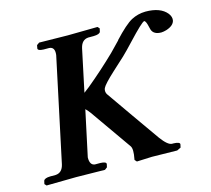

<svg xmlns="http://www.w3.org/2000/svg" viewBox="-97 -773 977 889"><g transform="rotate(-15 392.0 -328.0)"><path d="M238.8 -75.2Q237.8 -38.1 262.2 -35.2H288.6Q316.9 -34.2 315.9 -22.9L312.5 -7.8L300.8 1Q299.8 1 163.1 -1Q163.1 -1 21 1L12.7 -7.8L16.1 -22.9Q20.5 -34.7 48.3 -35.2H74.2Q106 -37.1 114.7 -75.2L220.2 -570.8Q225.1 -609.4 196.8 -610.8H170.9Q142.6 -611.8 143.6 -623L146.5 -638.2L158.7 -647Q159.7 -647 295.9 -645Q295.9 -645 438.5 -647L446.8 -638.2L443.4 -623Q439.5 -611.3 410.6 -610.8H384.8Q353 -608.9 344.2 -570.8L301.3 -368.2Q304.7 -371.1 312 -376.5Q322.8 -384.8 328.6 -389.2Q402.3 -450.2 468.3 -514.2Q485.8 -532.2 515.6 -563H514.6Q571.3 -624 603 -641.1Q634.8 -657.7 670.9 -658.2Q742.7 -658.2 773.4 -620.1Q786.6 -603 783.7 -585.9Q778.8 -562 742.7 -550.3Q729.5 -546.4 718.3 -545.9Q682.1 -545.9 672.9 -570.8Q671.9 -574.2 669.9 -582Q662.6 -616.2 654.3 -617.2Q642.6 -615.7 571.8 -540Q539.1 -504.9 517.1 -483.9Q511.2 -478 458.5 -430.2Q405.3 -381.3 397.9 -364.3Q396.5 -360.4 396 -357.9Q394 -345.2 400.4 -335Q429.7 -293 490.2 -206.5Q551.8 -119.6 580.6 -78.1Q611.8 -35.6 632.3 -35.2H639.6Q669.9 -34.2 668.9 -22.9L665.5 -7.8L647 1Q646 1 526.4 -1L453.6 2L444.8 -7.8L445.3 -11.2Q454.6 -58.1 444.3 -73.2L306.2 -270Q294.9 -285.6 285.6 -293.9Z"/></g></svg>

Font: Linux Libertine Slanted O
Style: Bold Slanted
Weight: 700
Designer: Philipp H. Poll
Foundry: Philipp H. Poll
Version: Version 5.0.0